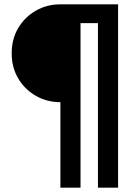

<svg xmlns="http://www.w3.org/2000/svg" viewBox="-20 -718 640 887"><path d="M259 149V-246Q197 -246 145.8 -275.2Q94.5 -304.5 64.2 -355.5Q34 -406.5 34 -472Q34 -537.5 64.2 -588.5Q94.5 -639.5 145.8 -668.8Q197 -698 259 -698H525.5V149H432.5V-611H352V149Z"/></svg>

Font: Lilex Medium
Style: Regular
Weight: 500
Designer: Mike Abbink, Paul van der Laan, Pieter van Rosmalen, Mikhael Khrustik
Foundry: Mikhael Khrustik
Version: Version 1.100